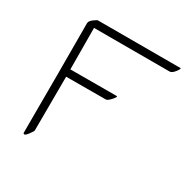

<svg xmlns="http://www.w3.org/2000/svg" viewBox="-134 -653 780 799"><g transform="rotate(30 256.0 -253.0)"><path d="M509.8 -534.7Q516.1 -534.7 502.9 -517.1Q489.7 -499.5 478.5 -499.5H115.2L116.2 -300.8L337.9 -301.3Q346.2 -301.3 330.6 -283.7Q314.9 -266.1 306.6 -266.1L116.2 -265.6L115.2 -6.3Q115.2 -2.9 100.8 16.6Q86.4 36.1 80.1 25.9Q79.6 25.4 80.1 -48.3Q80.1 -122.1 80.6 -253.4Q80.6 -384.8 80.1 -501.5Q80.1 -512.7 95 -523.7Q109.9 -534.7 113.3 -534.7Z"/></g></svg>

Font: ML-NILA02
Style: Regular
Weight: 400
Version: Version ML-NILA02 1.0